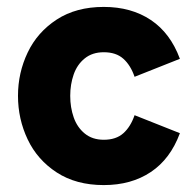

<svg xmlns="http://www.w3.org/2000/svg" viewBox="-20 -524 566 555"><path d="M32 -247Q32 -313.5 60 -372.2Q88 -431 144 -467.5Q200 -504 280 -504Q359.5 -504 416 -466.2Q472.5 -428.5 500 -354L369 -302Q357.5 -335.5 336.5 -354.2Q315.5 -373 280 -373Q247 -373 225 -355.2Q203 -337.5 193 -308.8Q183 -280 183 -247Q183 -213.5 193 -184.8Q203 -156 225 -138Q247 -120 280 -120Q315.5 -120 336.5 -138.8Q357.5 -157.5 369 -191L500 -139Q472.5 -64.5 416 -26.8Q359.5 11 280 11Q200 11 144 -25.5Q88 -62 60 -121Q32 -180 32 -247Z"/></svg>

Font: HK Grotesk Black
Style: Regular
Weight: 900
Designer: Alfredo Marco Pradil
Foundry: Hanken Design Co.
Version: Version 3.001